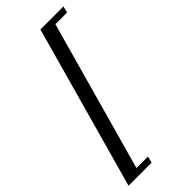

<svg xmlns="http://www.w3.org/2000/svg" viewBox="-265 -666 855 855"><g transform="rotate(-45 162.0 -238.5)"><path d="M341.9 -622.6 333.9 -591.9H260.5L62.9 116.1H135.5L127.4 146.8H-17.7L196.8 -622.6Z"/></g></svg>

Font: Playfair 5pt SemiExpanded Light 12pt
Style: Italic
Weight: 300
Italic angle: -15.6°
Version: Version 2.000;gftools[0.9.28]